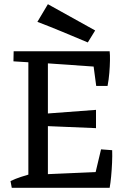

<svg xmlns="http://www.w3.org/2000/svg" viewBox="-20 -894 603 914"><path d="M36 0 30 -32Q53 -43 78.5 -51.5Q104 -60 129 -67L130 0ZM502 0 427 -40 461 -183 514 -179Q515 -153 513.5 -119Q512 -85 509 -53.5Q506 -22 502 0ZM140 -596 44 -602 45 -650H138ZM438 -485 422 -605 502 -650Q504 -634 503.5 -606.5Q503 -579 500.5 -547.5Q498 -516 492 -485ZM115 0V-650H208V0ZM437 -284 197 -294V-353L437 -371ZM485 -573 184 -594 109 -650H502ZM109 0 184 -64 485 -77 502 0ZM398 -692Q336 -718 278.5 -742Q221 -766 158 -790L208 -874L433 -749Z"/></svg>

Font: Eczar
Style: Regular
Weight: 400
Designer: Vaibhav Singh
Foundry: Rosetta Type Foundry
Version: Version 2.000